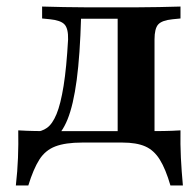

<svg xmlns="http://www.w3.org/2000/svg" viewBox="-20 -436 593 584"><path d="M229.8 -2.4Q179 -2.4 148.4 9.3Q117.7 21 99.6 49.6Q81.5 78.2 66.1 128.2H28.2Q33.1 85.5 34.7 44Q36.3 2.4 35.5 -39.5Q61.3 -37.9 87.5 -37.5Q113.7 -37.1 138.7 -37.1H229.8H369.4V-2.4ZM75.8 7.3 85.5 -34.7Q106.5 -35.5 123 -47.2Q139.5 -58.9 152 -89.1Q164.5 -119.4 173.4 -174.6Q182.3 -229.8 187.1 -316.1Q187.9 -349.2 176.2 -361.7Q164.5 -374.2 132.3 -377.4L108.1 -379.8V-416.1Q142.7 -415.3 173.8 -414.5Q204.8 -413.7 243.5 -413.7H249.2H393.5Q432.3 -413.7 463.7 -414.5Q495.2 -415.3 529 -416.1V-379.8L504.8 -377.4Q472.6 -374.2 461.3 -361.7Q450 -349.2 450 -316.1V-208.1H337.9V-384.7L346.8 -379H218.5L226.6 -383.1Q223.4 -268.5 213.3 -192.7Q203.2 -116.9 185.5 -73Q167.7 -29 140.7 -10.9Q113.7 7.3 75.8 7.3ZM337.9 -2.4V-208.1H450V-2.4ZM337.9 -2.4 338.7 -10.5 383.1 -37.1H352.4H425.8Q451.6 -37.1 477.8 -37.5Q504 -37.9 529 -39.5Q528.2 2.4 530.2 44Q532.3 85.5 536.3 128.2H498.4Q483.9 78.2 466.1 49.6Q448.4 21 421.8 9.3Q395.2 -2.4 352.4 -2.4Z"/></svg>

Font: Playfair 9pt
Style: Bold
Weight: 700
Designer: Claus Eggers Sørensen
Foundry: Claus Eggers Sørensen
Version: Version 2.203